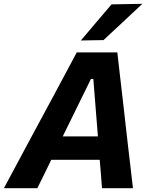

<svg xmlns="http://www.w3.org/2000/svg" viewBox="-52 -988 792 1008"><path d="M-31.5 0Q-0.5 -58 33.8 -121.8Q68 -185.5 99 -243.5L230.5 -487.5Q264 -550.5 292.8 -604Q321.5 -657.5 351 -713H564Q570 -658 576.2 -605.2Q582.5 -552.5 590 -487L618 -240Q625 -182 632.2 -119.2Q639.5 -56.5 646 0H483.5Q481 -36 477.8 -73.8Q474.5 -111.5 471.5 -149H217Q199 -111.5 180.5 -73.8Q162 -36 144 0ZM425.5 -573.5 277.5 -272H462L438 -573.5ZM372.5 -775.5Q413.5 -824 453.2 -870.8Q493 -917.5 533.5 -965L695.5 -968Q643 -919 591.8 -871Q540.5 -823 491.5 -777.5Z"/></svg>

Font: Commissioner
Style: Bold Italic
Weight: 700
Italic angle: -12°
Designer: Kostas Bartsokas
Foundry: Kostas Bartsokas
Version: Version 1.000; ttfautohint (v1.8.3)